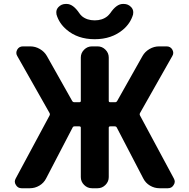

<svg xmlns="http://www.w3.org/2000/svg" viewBox="-20 -995 978 994"><path d="M805.7 -20.5Q779.3 -20.5 756.3 -34.2Q733.4 -47.9 721.7 -71.3L585 -334Q582 -340.8 574.2 -340.8H550.8Q543 -340.8 543 -334V-78.1Q543 -54.7 525.9 -37.6Q508.8 -20.5 485.4 -20.5H456.1Q432.6 -20.5 415.5 -37.6Q398.4 -54.7 398.4 -78.1V-334Q398.4 -340.8 390.6 -340.8H365.2Q358.4 -340.8 355.5 -334L218.8 -71.3Q207 -47.9 184.1 -34.2Q161.1 -20.5 134.8 -20.5H91.8Q72.3 -20.5 62.5 -37.1Q56.6 -45.9 56.6 -54.7Q56.6 -62.5 61.5 -71.3L236.3 -396.5Q240.2 -403.3 236.3 -410.2L69.3 -705.1Q64.5 -712.9 64.5 -721.2Q64.5 -729.5 69.3 -738.3Q79.1 -754.9 98.6 -754.9H136.7Q163.1 -754.9 186.5 -741.2Q210 -727.5 222.7 -705.1L353.5 -472.7Q357.4 -465.8 365.2 -465.8H390.6Q398.4 -465.8 398.4 -472.7V-697.3Q398.4 -720.7 415.5 -737.8Q432.6 -754.9 456.1 -754.9H485.4Q508.8 -754.9 525.9 -737.8Q543 -720.7 543 -697.3V-472.7Q543 -465.8 550.8 -465.8H576.2Q583 -465.8 586.9 -472.7L717.8 -705.1Q730.5 -727.5 753.9 -741.2Q777.3 -754.9 803.7 -754.9H842.8Q862.3 -754.9 872.1 -738.3Q877 -729.5 877 -721.2Q877 -712.9 872.1 -705.1L705.1 -410.2Q701.2 -403.3 705.1 -396.5L879.9 -71.3Q884.8 -62.5 884.8 -54.7Q884.8 -45.9 878.9 -37.1Q869.1 -20.5 849.6 -20.5ZM272.5 -919.9Q271.5 -925.8 271.5 -931.6Q271.5 -946.3 282.2 -958Q297.9 -974.6 320.3 -974.6H325.2Q358.4 -974.6 390.6 -926.8Q396.5 -918 404.3 -911.1Q430.7 -889.6 470.2 -889.6Q509.8 -889.6 536.1 -911.1Q543.9 -918 550.8 -926.8Q583 -974.6 616.2 -974.6H621.1Q643.6 -974.6 659.2 -958Q669.9 -946.3 669.9 -931.6Q669.9 -925.8 668.9 -919.9Q655.3 -874 617.2 -841.8Q558.6 -792 470.2 -792Q381.8 -792 324.2 -841.8Q286.1 -874 272.5 -919.9Z"/></svg>

Font: Gen Jyuu Gothic P Bold
Style: Bold
Weight: 700
Designer: [Source Han Sans]
Ryoko NISHIZUKA  (kana & ideographs); Paul D. Hunt (Latin, Greek & Cyrillic); Wenlong ZHANG  (bopomofo
Version: Version 1.002.20150607